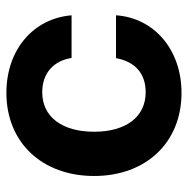

<svg xmlns="http://www.w3.org/2000/svg" viewBox="-14 -553 579 591"><g transform="rotate(-90 275.5 -257.5)"><path d="M285.2 11.7C419.4 11.7 516.1 -73.7 523.9 -189.9H392.1C381.8 -134.3 347.7 -98.6 287.1 -98.6C210.4 -98.6 165.5 -160.2 165.5 -257.3C165.5 -355.5 210.9 -417 287.1 -417C347.2 -417 384.3 -380.4 392.6 -326.7H523.9C514.2 -444.3 418 -527.3 285.2 -527.3C131.8 -527.3 29.3 -417 29.3 -257.3C29.3 -98.1 131.8 11.7 285.2 11.7Z"/></g></svg>

Font: Raveo Display Display SemiBold
Style: Regular
Weight: 600
Designer: Jakub Foglar, Rasmus Andersson (Inter)
Foundry: Jakubfoglar.com
Version: Version 1.100;Glyphs 3.2.3 (3260)